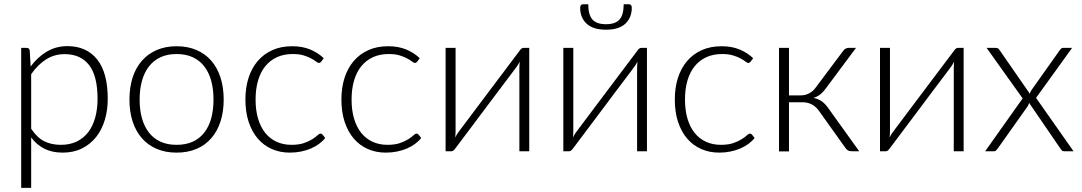

<svg xmlns="http://www.w3.org/2000/svg" viewBox="-20 -728 5208 924"><path d="M82 176V-497.5H108.5Q121 -497.5 123 -485L127.5 -408Q160.5 -453 205 -479.5Q249.5 -506 304.5 -506Q396 -506 447.2 -442.5Q498.5 -379 498.5 -252Q498.5 -197.5 484.2 -150.2Q470 -103 442.2 -68.2Q414.5 -33.5 374.2 -13.5Q334 6.5 281.5 6.5Q231 6.5 194 -12Q157 -30.5 130 -66.5V176ZM291 -467.5Q241.5 -467.5 201.5 -442Q161.5 -416.5 130 -371V-108.5Q158.5 -65.5 193 -48.2Q227.5 -31 272.5 -31Q316.5 -31 349.5 -47Q382.5 -63 404.8 -92.2Q427 -121.5 438.2 -162.2Q449.5 -203 449.5 -252Q449.5 -363 408.5 -415.2Q367.5 -467.5 291 -467.5Z M830 -505.5Q883.5 -505.5 925.8 -487.2Q968 -469 997 -435.5Q1026 -402 1041.2 -354.8Q1056.5 -307.5 1056.5 -249Q1056.5 -190.5 1041.2 -143.5Q1026 -96.5 997 -63Q968 -29.5 925.8 -11.5Q883.5 6.5 830 6.5Q776.5 6.5 734.2 -11.5Q692 -29.5 662.8 -63Q633.5 -96.5 618.2 -143.5Q603 -190.5 603 -249Q603 -307.5 618.2 -354.8Q633.5 -402 662.8 -435.5Q692 -469 734.2 -487.2Q776.5 -505.5 830 -505.5ZM830 -31Q874.5 -31 907.8 -46.2Q941 -61.5 963.2 -90Q985.5 -118.5 996.5 -158.8Q1007.5 -199 1007.5 -249Q1007.5 -298.5 996.5 -339Q985.5 -379.5 963.2 -408.2Q941 -437 907.8 -452.5Q874.5 -468 830 -468Q785.5 -468 752.2 -452.5Q719 -437 696.8 -408.2Q674.5 -379.5 663.2 -339Q652 -298.5 652 -249Q652 -199 663.2 -158.8Q674.5 -118.5 696.8 -90Q719 -61.5 752.2 -46.2Q785.5 -31 830 -31Z M1525.5 -431Q1523 -428.5 1520.8 -426.8Q1518.5 -425 1514.5 -425Q1509.5 -425 1501 -431.8Q1492.5 -438.5 1478 -446.5Q1463.5 -454.5 1441.8 -461.2Q1420 -468 1389 -468Q1346 -468 1312.8 -452.8Q1279.5 -437.5 1256.5 -409Q1233.5 -380.5 1221.8 -340Q1210 -299.5 1210 -249Q1210 -196.5 1222.2 -156Q1234.5 -115.5 1257 -87.8Q1279.5 -60 1311.5 -45.5Q1343.5 -31 1382.5 -31Q1418.5 -31 1442.8 -39.5Q1467 -48 1482.8 -58Q1498.5 -68 1507.5 -76.5Q1516.5 -85 1522.5 -85Q1528.5 -85 1532.5 -80L1545 -64Q1533.5 -49 1516 -36Q1498.5 -23 1476.5 -13.5Q1454.5 -4 1428.8 1.2Q1403 6.5 1375 6.5Q1327.5 6.5 1288.2 -10.8Q1249 -28 1220.8 -60.8Q1192.5 -93.5 1176.8 -141Q1161 -188.5 1161 -249Q1161 -306 1176 -353Q1191 -400 1220 -434Q1249 -468 1290.8 -486.8Q1332.5 -505.5 1386.5 -505.5Q1435 -505.5 1472.5 -490Q1510 -474.5 1538 -448Z M1987.5 -431Q1985 -428.5 1982.8 -426.8Q1980.5 -425 1976.5 -425Q1971.5 -425 1963 -431.8Q1954.5 -438.5 1940 -446.5Q1925.5 -454.5 1903.8 -461.2Q1882 -468 1851 -468Q1808 -468 1774.8 -452.8Q1741.5 -437.5 1718.5 -409Q1695.5 -380.5 1683.8 -340Q1672 -299.5 1672 -249Q1672 -196.5 1684.2 -156Q1696.5 -115.5 1719 -87.8Q1741.5 -60 1773.5 -45.5Q1805.5 -31 1844.5 -31Q1880.5 -31 1904.8 -39.5Q1929 -48 1944.8 -58Q1960.5 -68 1969.5 -76.5Q1978.5 -85 1984.5 -85Q1990.5 -85 1994.5 -80L2007 -64Q1995.5 -49 1978 -36Q1960.5 -23 1938.5 -13.5Q1916.5 -4 1890.8 1.2Q1865 6.5 1837 6.5Q1789.5 6.5 1750.2 -10.8Q1711 -28 1682.8 -60.8Q1654.5 -93.5 1638.8 -141Q1623 -188.5 1623 -249Q1623 -306 1638 -353Q1653 -400 1682 -434Q1711 -468 1752.8 -486.8Q1794.5 -505.5 1848.5 -505.5Q1897 -505.5 1934.5 -490Q1972 -474.5 2000 -448Z M2124.5 0V-497.5H2172.5V-96.5Q2172.5 -89.5 2172 -81.5Q2171.5 -73.5 2170.5 -66Q2173.5 -72.5 2177 -78.2Q2180.5 -84 2183.5 -88.5Q2184 -89.5 2197.2 -107Q2210.5 -124.5 2231.8 -152.8Q2253 -181 2279.5 -216.5Q2306 -252 2334 -289Q2399 -375.5 2481.5 -485Q2484.5 -490 2489.2 -493.8Q2494 -497.5 2499.5 -497.5H2527V0H2479.5V-401Q2479.5 -415.5 2481 -431.5Q2478 -424.5 2474.5 -419Q2471 -413.5 2468 -409Q2467 -408 2454 -390.2Q2441 -372.5 2419.8 -344.5Q2398.5 -316.5 2371.8 -281Q2345 -245.5 2317.5 -208.5Q2252.5 -122 2170 -12Q2167 -7.5 2162.2 -3.8Q2157.5 0 2152 0Z M2691 0ZM2691 0V-497.5H2739V-96.5Q2739 -89.5 2738.5 -81.5Q2738 -73.5 2737 -66Q2740 -72.5 2743.5 -78.2Q2747 -84 2750 -88.5Q2750.5 -89.5 2763.8 -107Q2777 -124.5 2798.2 -152.8Q2819.5 -181 2846 -216.5Q2872.5 -252 2900.5 -289Q2965.5 -375.5 3048 -485Q3051 -490 3055.8 -493.8Q3060.5 -497.5 3066 -497.5H3093.5V0H3046V-401Q3046 -415.5 3047.5 -431.5Q3044.5 -424.5 3041 -419Q3037.5 -413.5 3034.5 -409Q3033.5 -408 3020.5 -390.2Q3007.5 -372.5 2986.2 -344.5Q2965 -316.5 2938.2 -281Q2911.5 -245.5 2884 -208.5Q2819 -122 2736.5 -12Q2733.5 -7.5 2728.8 -3.8Q2724 0 2718.5 0ZM2896.5 -611.5Q2941.5 -611.5 2961.5 -634.2Q2981.5 -657 2981.5 -707.5H3008.5Q3014 -707.5 3017.2 -702.8Q3020.5 -698 3020.5 -691Q3020.5 -643 2989.5 -614Q2958.5 -585 2896.5 -585Q2834.5 -585 2803.2 -614Q2772 -643 2772 -691Q2772 -698 2775.5 -702.8Q2779 -707.5 2784.5 -707.5H2811Q2811 -657 2831 -634.2Q2851 -611.5 2896.5 -611.5Z M3592 -431Q3589.5 -428.5 3587.2 -426.8Q3585 -425 3581 -425Q3576 -425 3567.5 -431.8Q3559 -438.5 3544.5 -446.5Q3530 -454.5 3508.2 -461.2Q3486.5 -468 3455.5 -468Q3412.5 -468 3379.2 -452.8Q3346 -437.5 3323 -409Q3300 -380.5 3288.2 -340Q3276.5 -299.5 3276.5 -249Q3276.5 -196.5 3288.8 -156Q3301 -115.5 3323.5 -87.8Q3346 -60 3378 -45.5Q3410 -31 3449 -31Q3485 -31 3509.2 -39.5Q3533.5 -48 3549.2 -58Q3565 -68 3574 -76.5Q3583 -85 3589 -85Q3595 -85 3599 -80L3611.5 -64Q3600 -49 3582.5 -36Q3565 -23 3543 -13.5Q3521 -4 3495.2 1.2Q3469.5 6.5 3441.5 6.5Q3394 6.5 3354.8 -10.8Q3315.5 -28 3287.2 -60.8Q3259 -93.5 3243.2 -141Q3227.5 -188.5 3227.5 -249Q3227.5 -306 3242.5 -353Q3257.5 -400 3286.5 -434Q3315.5 -468 3357.2 -486.8Q3399 -505.5 3453 -505.5Q3501.5 -505.5 3539 -490Q3576.5 -474.5 3604.5 -448Z M4038 -483.5Q4042 -489.5 4048.8 -493.5Q4055.5 -497.5 4063 -497.5H4099.5L3953.5 -301.5Q3942 -285.5 3928.2 -274.2Q3914.5 -263 3895 -257Q3918.5 -252 3935.5 -239.8Q3952.5 -227.5 3966.5 -207L4115 0H4081.5Q4068.5 0 4061 -4.2Q4053.5 -8.5 4048 -17L3922 -193.5Q3907.5 -214.5 3887.2 -225.2Q3867 -236 3841.5 -236H3777V0.5H3729V-497.5H3777V-269H3834.5Q3855.5 -269 3874.2 -279Q3893 -289 3905.5 -306.5Z M4215 0V-497.5H4263V-96.5Q4263 -89.5 4262.5 -81.5Q4262 -73.5 4261 -66Q4264 -72.5 4267.5 -78.2Q4271 -84 4274 -88.5Q4274.5 -89.5 4287.8 -107Q4301 -124.5 4322.2 -152.8Q4343.5 -181 4370 -216.5Q4396.5 -252 4424.5 -289Q4489.5 -375.5 4572 -485Q4575 -490 4579.8 -493.8Q4584.5 -497.5 4590 -497.5H4617.5V0H4570V-401Q4570 -415.5 4571.5 -431.5Q4568.5 -424.5 4565 -419Q4561.5 -413.5 4558.5 -409Q4557.5 -408 4544.5 -390.2Q4531.5 -372.5 4510.2 -344.5Q4489 -316.5 4462.2 -281Q4435.5 -245.5 4408 -208.5Q4343 -122 4260.5 -12Q4257.5 -7.5 4252.8 -3.8Q4248 0 4242.5 0Z M4901.5 -254.5 4728 -497.5H4773.5Q4780.5 -497.5 4784 -494.5Q4787.5 -491.5 4790 -487.5L4936 -277Q4938.5 -286.5 4944 -294.5L5080.5 -487Q5083.5 -491.5 5087 -494.5Q5090.5 -497.5 5096 -497.5H5139.5L4966 -257L5146.5 0H5101Q5094 0 5090 -4.2Q5086 -8.5 5083.5 -12.5L4932.5 -233Q4930 -223 4925 -215.5L4781 -12.5Q4777.5 -8 4773.8 -4Q4770 0 4764 0H4721Z"/></svg>

Font: Lato Light
Style: Regular
Weight: 300
Designer: Lukasz Dziedzic
Foundry: tyPoland Lukasz Dziedzic
Version: Version 2.007; 2014-02-27